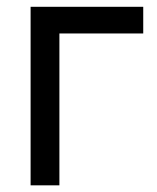

<svg xmlns="http://www.w3.org/2000/svg" viewBox="-20 -556 471 576"><path d="M409.7 -535.6V-455.6H158.2V0H71.8V-535.6Z"/></svg>

Font: Inter 20pt
Style: Regular
Weight: 400
Version: Version 4.001;git-66647c0bb